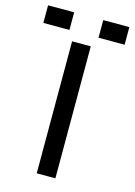

<svg xmlns="http://www.w3.org/2000/svg" viewBox="-153 -813 614 874"><g transform="rotate(15 153.5 -376.0)"><path d="M110 -622H198V0H110ZM-38 -752H85V-669H-38ZM222 -752H345V-669H222Z"/></g></svg>

Font: Sarpanch
Style: Regular
Weight: 400
Designer: Manushi Parikh (Devanagari and Latin), Jyotish Sonowal (Devanagari)
Foundry: Indian Type Foundry
Version: Version 2.004;PS 1.0;hotconv 1.0.78;makeotf.lib2.5.61930; tt